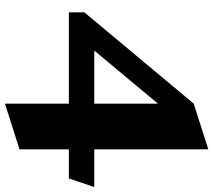

<svg xmlns="http://www.w3.org/2000/svg" viewBox="-63 -587 864 778"><g transform="rotate(90 369.0 -198.0)"><path d="M585 -45V155L400 214V-45H30V-108L400 -551L585 -610V-148H738L703 -45ZM400 -406 185 -148H400Z"/></g></svg>

Font: Inknut Antiqua ExtraBold
Style: Regular
Weight: 800
Designer: Claus Eggers Sørensen
Foundry: Claus Eggers Sørensen
Version: Version 1.003; ttfautohint (v1.8.2) -l 8 -r 50 -G 200 -x 14 